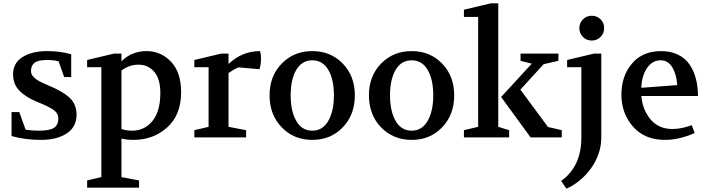

<svg xmlns="http://www.w3.org/2000/svg" viewBox="-20 -820 4223 1146"><path d="M49 -8V-151H95L133 -46Q168 -40 211 -40Q275 -40 301.5 -56.5Q328 -73 328 -113Q328 -144 299 -164.5Q270 -185 199 -213Q132 -241 95 -279.5Q58 -318 58 -377Q58 -444 114.5 -479.5Q171 -515 262 -515Q341 -515 405 -496V-360H363L330 -454Q301 -462 262 -462Q208 -462 186.5 -445.5Q165 -429 165 -396Q165 -377 179 -362Q193 -347 210.5 -337.5Q228 -328 267 -311Q358 -273 397.5 -234.5Q437 -196 437 -135Q437 -62 378 -23.5Q319 15 224 15Q130 15 49 -8Z M500 257 585 237V-419H500V-462L660 -500H705V-454Q766 -515 855 -515Q940 -515 1000.5 -452Q1061 -389 1061 -269Q1061 -134 978 -59.5Q895 15 777 15Q736 15 705 7V237L810 257V300H500ZM705 -50Q735 -40 768 -40Q843 -40 890 -98Q937 -156 937 -265Q937 -349 900.5 -391.5Q864 -434 807 -434Q751 -434 705 -399Z M1140 0V-43L1225 -63V-419H1140V-462L1300 -500H1344V-438Q1425 -515 1532 -515Q1538 -496 1538 -473Q1538 -436 1529 -407L1402 -418Q1372 -404 1344 -384V-63L1449 -43V0Z M1844 -515Q1954 -515 2026 -440.5Q2098 -366 2098 -251Q2098 -135 2026 -60Q1954 15 1844 15Q1734 15 1661.5 -60Q1589 -135 1589 -251Q1589 -366 1661.5 -440.5Q1734 -515 1844 -515ZM1844 -460Q1782 -460 1748.5 -403Q1715 -346 1715 -251Q1715 -156 1748.5 -98Q1782 -40 1844 -40Q1906 -40 1939.5 -98.5Q1973 -157 1973 -251Q1973 -346 1939.5 -403Q1906 -460 1844 -460Z M2437 -515Q2547 -515 2619 -440.5Q2691 -366 2691 -251Q2691 -135 2619 -60Q2547 15 2437 15Q2327 15 2254.5 -60Q2182 -135 2182 -251Q2182 -366 2254.5 -440.5Q2327 -515 2437 -515ZM2437 -460Q2375 -460 2341.5 -403Q2308 -346 2308 -251Q2308 -156 2341.5 -98Q2375 -40 2437 -40Q2499 -40 2532.5 -98.5Q2566 -157 2566 -251Q2566 -346 2532.5 -403Q2499 -460 2437 -460Z M2749 0V-43L2834 -63V-719H2749V-762L2909 -800H2954V-63L3019 -43V0ZM2971 -241 3154 -440 3087 -457V-500H3313V-457L3225 -437L3086 -285L3251 -62L3333 -43V0H3147Z M3329 260Q3450 175 3450 0V-419H3365V-462L3525 -500H3569V0Q3569 53 3551.5 101Q3534 149 3504.5 189Q3475 229 3437.5 259Q3400 289 3361 306ZM3586 -652Q3586 -621 3564.5 -599.5Q3543 -578 3512 -578Q3481 -578 3459.5 -599.5Q3438 -621 3438 -652Q3438 -683 3459.5 -704.5Q3481 -726 3512 -726Q3543 -726 3564.5 -705Q3586 -684 3586 -652Z M3689 -256Q3689 -366 3752 -440.5Q3815 -515 3926 -515Q3984 -515 4027.5 -493.5Q4071 -472 4096.5 -434Q4122 -396 4134 -349Q4146 -302 4146 -247H3808Q3815 -165 3863 -107.5Q3911 -50 3994 -50Q4047 -50 4109 -73L4126 -26Q4033 15 3949 15Q3828 15 3758.5 -64Q3689 -143 3689 -256ZM3808 -296 4022 -312Q4019 -372 3994 -416Q3969 -460 3923 -460Q3873 -460 3841.5 -413Q3810 -366 3808 -296Z"/></svg>

Font: Volkhov
Style: Regular
Weight: 400
Designer: Cyreal (www.cyreal.org)
Foundry: Cyreal (www.cyreal.org)
Version: Version 1.010